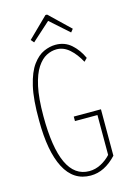

<svg xmlns="http://www.w3.org/2000/svg" viewBox="-120 -838 615 907"><g transform="rotate(-15 187.5 -384.0)"><path d="M208 10Q124 10 81.5 -71.5Q39 -153 39 -304Q38 -407 53 -471Q68 -535 93.5 -569.5Q119 -604 148.5 -617Q178 -630 206 -630Q251 -630 282.5 -602Q314 -574 333 -532L318 -517Q296 -558 267.5 -583Q239 -608 205 -608Q180 -608 155.5 -595.5Q131 -583 110 -551.5Q89 -520 76.5 -463.5Q64 -407 64 -319Q64 -12 207 -12Q237 -12 264.5 -26.5Q292 -41 312 -63V-258H202V-280H335V-53Q306 -22 274.5 -6Q243 10 208 10ZM112 -667 99 -682 197 -778H205L305 -682L293 -667L202 -748Z"/></g></svg>

Font: Inconsolata Condensed ExtraLight
Style: Regular
Weight: 200
Width: 3
Monospace: yes
Designer: Raph Levien, Cyreal, Brenton Simpson
Foundry: Raph Levien, Cyreal, Google
Version: Version 3.100; ttfautohint (v1.8.4.7-5d5b)